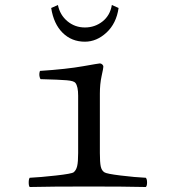

<svg xmlns="http://www.w3.org/2000/svg" viewBox="-20 -747 680 769"><path d="M212 -727Q220 -687 250 -662Q280 -637 320 -637Q360 -637 390.5 -661Q421 -685 428 -727L455 -715Q446 -653 406.5 -616.5Q367 -580 320 -580Q267 -580 231 -615.5Q195 -651 185 -715ZM380 -134Q380 -97 383.5 -80.5Q387 -64 398 -57Q406 -51 463.5 -44Q521 -37 564 -35Q569 -30 569 -16Q569 -2 564 2Q478 0 338 0Q183 0 99 2Q95 -2 95 -16Q95 -30 99 -35Q141 -37 204 -44Q267 -51 275 -57Q285 -65 289 -81.5Q293 -98 293 -134V-364Q293 -401 282 -415Q276 -423 247.5 -425.5Q219 -428 142 -430Q134 -446 140 -463Q247 -470 314 -482Q376 -493 380 -493Q385 -493 389.5 -489Q394 -485 394 -480Q394 -474 387 -442.5Q380 -411 380 -372Z"/></svg>

Font: Linux Libertine Mono O
Style: Mono
Weight: 400
Designer: Philipp H. Poll
Foundry: Philipp H. Poll
Version: Version 5.1.7